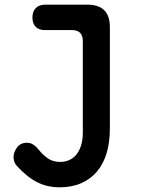

<svg xmlns="http://www.w3.org/2000/svg" viewBox="-20 -550 640 823"><path d="M335 -374Q335 -397 323.5 -409Q312 -421 289 -421H172Q147 -421 133 -435Q119 -449 119 -475Q119 -501 133.5 -515.5Q148 -530 174 -530H354Q403 -530 427 -506Q451 -482 451 -433V-1Q451 60 437 106.5Q423 153 395.5 185.5Q368 218 327.5 235.5Q287 253 234 253Q210 253 187 248Q164 243 141.5 232Q119 221 97 203.5Q75 186 53 162Q45 154 41.5 143.5Q38 133 38 123Q38 104 52 83.5Q66 63 93 62Q109 61 122 69.5Q135 78 147 93Q161 111 183 127.5Q205 144 239 144Q259 144 277 136Q295 128 307.5 112.5Q320 97 327.5 73.5Q335 50 335 18Z"/></svg>

Font: Maple Mono NL SemiBold
Style: Regular
Weight: 600
Monospace: yes
Designer: subframe7536
Version: Version 7.000